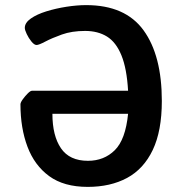

<svg xmlns="http://www.w3.org/2000/svg" viewBox="-20 -727 712 751"><path d="M323 4Q230 4 172.5 -38Q115 -80 87.5 -153Q60 -226 60 -319Q60 -326 69 -338.5Q78 -351 88.5 -361.5Q99 -372 105 -372H481Q476 -459 455 -510.5Q434 -562 398.5 -584Q363 -606 313 -606Q261 -606 222 -592Q183 -578 157.5 -564.5Q132 -551 123 -551Q114 -551 103 -564.5Q92 -578 84.5 -594Q77 -610 77 -618Q77 -638 100.5 -654.5Q124 -671 161 -682.5Q198 -694 239.5 -700.5Q281 -707 317 -707Q470 -707 541.5 -608.5Q613 -510 613 -332Q613 -215 577.5 -140.5Q542 -66 477 -31Q412 4 323 4ZM324 -98Q387 -98 429 -139.5Q471 -181 481 -282H185Q185 -196 218.5 -147Q252 -98 324 -98Z"/></svg>

Font: Asap SemiBold
Style: Regular
Weight: 600
Designer: Pablo Cosgaya
Foundry: Omnibus-Type
Version: Version 3.001; ttfautohint (v1.8.3)